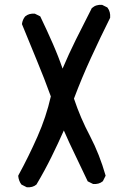

<svg xmlns="http://www.w3.org/2000/svg" viewBox="-20 -786 540 806"><path d="M91.3 -0.5 71.8 -10.3 70.3 -11.2 69.3 -12.2Q64 -19.5 60.8 -28.1Q57.6 -36.6 56.6 -46.4V-47.9L57.1 -49.8Q100.1 -128.4 137.2 -212.4Q173.8 -294.9 193.4 -381.3Q166 -457 135.3 -530.8Q104 -606 72.8 -683.1L72.3 -684.6V-686Q74.7 -703.6 85.4 -716.8L85.9 -717.3Q101.6 -730.5 125.5 -728.5H126.5L127.4 -728L147 -718.3L148.9 -717.3L149.9 -715.3Q177.2 -658.7 202.6 -600.6Q208 -587.9 213.4 -575Q218.8 -562 223.9 -549.1Q229 -536.1 233.6 -523.4Q238.3 -510.7 242.7 -498Q268.6 -559.1 298.3 -619.1Q331.5 -686 364.7 -750.5L365.2 -752L366.2 -752.4Q375 -760.3 385.5 -763.4Q396 -766.6 407.7 -765.6H408.7L409.7 -765.1L429.2 -755.4L430.7 -754.4L431.6 -753.4Q444.3 -736.3 442.4 -712.4V-711.4L441.9 -710.4Q400.9 -628.4 361.8 -543Q323.2 -459 290.5 -372.1Q317.4 -291 357.9 -214.8Q378.4 -175.3 394.5 -134.3Q410.6 -93.3 422.9 -50.3L423.3 -48.3L422.4 -46.4L412.6 -26.9L412.1 -25.4L411.1 -24.9Q395.5 -11.7 371.6 -13.7H370.6L369.6 -14.2L350.1 -23.9L348.1 -24.9L347.2 -26.9Q321.8 -81.5 294.4 -137.7Q270 -187.5 248 -238.3Q223.1 -182.1 196.8 -128.9Q167.5 -69.3 133.8 -12.7L133.3 -11.7L132.8 -11.2Q117.2 2 93.3 0H92.3Z"/></svg>

Font: NaikaiFont
Style: SemiBold
Weight: 600
Version: Version 1.89